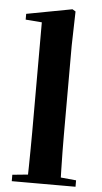

<svg xmlns="http://www.w3.org/2000/svg" viewBox="-57 -858 475 894"><g transform="rotate(5 180.5 -411.0)"><path d="M33 0V-30L144 -41H215L331 -30V0ZM105 0Q106 -36 106.5 -76.5Q107 -117 107.5 -158Q108 -199 108 -236V-749L32 -755V-782L245 -822L260 -813L256 -653V-236Q256 -199 256.5 -158Q257 -117 258 -76.5Q259 -36 260 0Z"/></g></svg>

Font: Noto Serif TC ExtraLight ExtraBold
Style: Regular
Weight: 800
Version: Version 2.002-H1;hotconv 1.1.0;makeotfexe 2.6.0